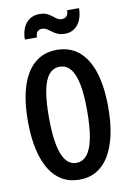

<svg xmlns="http://www.w3.org/2000/svg" viewBox="-102 -1006 728 1078"><g transform="rotate(-10 262.0 -467.5)"><path d="M262 10Q207 10 164.5 -14.5Q122 -39 93 -86.5Q64 -134 48.5 -203.5Q33 -273 33 -363Q33 -481 59.5 -563Q86 -645 137 -687.5Q188 -730 261 -730Q336 -730 387 -687.5Q438 -645 464.5 -563Q491 -481 491 -362Q491 -272 475.5 -203Q460 -134 431 -86.5Q402 -39 359.5 -14.5Q317 10 262 10ZM261 -86Q298 -86 322.5 -116.5Q347 -147 359 -208.5Q371 -270 371 -364Q371 -457 359 -516.5Q347 -576 322.5 -605Q298 -634 261 -634Q225 -634 200.5 -605Q176 -576 164.5 -516.5Q153 -457 153 -364Q153 -270 165 -208.5Q177 -147 201 -116.5Q225 -86 261 -86ZM325 -811Q300 -811 282.5 -818.5Q265 -826 252.5 -836Q240 -846 227.5 -853.5Q215 -861 200 -861Q185 -861 175 -851Q165 -841 165 -818H96Q96 -856 108.5 -884.5Q121 -913 144.5 -929Q168 -945 200 -945Q226 -945 242.5 -937.5Q259 -930 271 -920Q283 -910 294.5 -902.5Q306 -895 322 -895Q337 -895 347.5 -905Q358 -915 358 -939H426Q426 -901 413.5 -872Q401 -843 378 -827Q355 -811 325 -811Z"/></g></svg>

Font: Instrument Sans Condensed SemiBold
Style: Regular
Weight: 600
Width: 3
Designer: Rodrigo Fuenzalida
Foundry: fragTYPE
Version: Version 1.000;gftools[0.9.28]